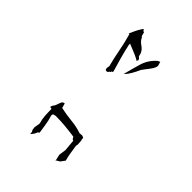

<svg xmlns="http://www.w3.org/2000/svg" viewBox="103 -1296 1794 1794"><g transform="rotate(-45 1000.0 -399.5)"><path d="M742.7 -556.2Q743.7 -559.1 743.7 -560.3Q743.7 -561.5 743.7 -562.3Q743.7 -563 743.2 -564.5Q742.7 -566.9 741.2 -569.8Q736.8 -578.1 730 -584Q709 -593.8 686.8 -600.3Q664.6 -606.9 647 -622.6L631.8 -628.4H624.5L620.6 -607.9H617.2Q573.2 -607.9 530.3 -605Q487.3 -602.1 445.8 -589.4L384.8 -599.1L351.1 -593.8V-591.3L349.1 -589.8Q337.9 -583.5 325.2 -583.5H312.5Q324.2 -571.8 339.4 -561.3Q354.5 -550.8 375 -543.5L384.3 -529.3Q483.4 -543 522 -551.8Q548.8 -558.1 577.1 -566.9L595.2 -562L602.1 -534.7V-534.2Q602.1 -468.8 596.2 -407Q590.3 -345.2 581.1 -279.3L566.9 -272.9L563.5 -266.6L555.2 -264.2V-253.9L441.4 -243.7L368.2 -253.4L301.3 -237.8V-236.8H307.6H310.1L330.6 -203.1L373 -171.9Q410.2 -183.1 452.9 -189.5Q495.6 -195.8 538.1 -202.6L558.1 -198.7L609.9 -202.1V-204.1L639.6 -208L647.9 -230L645 -261.2Q667.5 -327.1 674.3 -399.7Q681.2 -472.2 697.3 -543.5Z M1329.1 -359.9Q1340.8 -348.6 1349.6 -341.8Q1358.4 -335 1362.8 -331.8Q1367.2 -328.6 1372.1 -325.7Q1381.3 -319.3 1390.6 -314Q1428.7 -292 1467.3 -275.4L1509.8 -243.7Q1533.7 -224.1 1558.6 -207.5Q1582 -191.9 1607.9 -188L1649.9 -200.2L1638.7 -224.1Q1578.1 -292 1497.1 -315.7Q1416 -339.4 1335.4 -359.9ZM1694.8 -485.4V-491.7L1739.3 -503.4L1741.2 -516.1L1755.4 -520.5L1752 -532.2L1742.7 -538.1Q1714.8 -556.6 1686 -570.3Q1658.7 -583 1628.4 -596.2V-587.4Q1541 -562 1456.1 -546.4Q1371.1 -530.8 1285.2 -508.3L1254.4 -513.2L1235.4 -507.3L1232.4 -493.7L1232.9 -493.2V-484.4L1243.7 -473.6L1249 -471.2L1256.3 -459.5H1265.1V-451.7L1275.9 -445.3L1412.6 -484.9Q1481.4 -504.4 1555.2 -520H1570.8Q1551.8 -474.1 1541.5 -448Q1531.2 -421.9 1524.9 -409.2Q1513.2 -383.8 1498.5 -359.9H1515.6L1507.8 -354.5L1528.8 -359.4L1545.4 -377.9L1572.8 -384.3Q1610.4 -398.4 1633.3 -433.6Q1657.2 -470.2 1694.8 -485.4Z"/></g></svg>

Font: Bakudai
Style: Light
Weight: 300
Version: Version 1.48